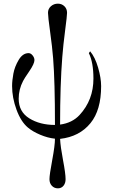

<svg xmlns="http://www.w3.org/2000/svg" viewBox="-20 -746 620 1048"><path d="M532 -276Q532 -145 474 -74Q414 0 308 12Q310 54 324 128Q338 202 338 232Q338 254 326.5 268Q315 282 296 282Q276 282 263 268Q250 254 250 232Q250 208 265 128Q280 48 280 11Q241 7 199.5 -10.5Q158 -28 132 -50Q94 -82 70 -147.5Q46 -213 46 -276Q46 -306 53 -344Q60 -382 82 -419Q104 -456 136 -456Q148 -456 158 -443.5Q168 -431 168 -418Q168 -398 139.5 -356.5Q111 -315 106 -304Q82 -258 82 -207Q82 -136 140 -100Q198 -64 280 -64Q280 -302 270 -428Q265 -490 253.5 -573Q242 -656 242 -676Q242 -698 258 -712Q274 -726 296 -726Q317 -726 331.5 -712Q346 -698 346 -676Q346 -660 335.5 -580Q325 -500 320 -435Q308 -282 308 -66Q374 -75 414 -118Q490 -200 490 -317Q490 -405 465 -456L472 -466Q499 -434 515.5 -377Q532 -320 532 -276Z"/></svg>

Font: Old Standard TT
Style: Regular
Weight: 400
Designer: Alexey Kryukov <alexios@thessalonica.org.ru>
Version: Version 1.0